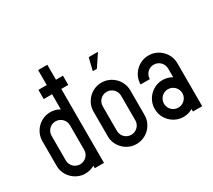

<svg xmlns="http://www.w3.org/2000/svg" viewBox="-132 -946 1318 1189"><g transform="rotate(-30 526.5 -351.0)"><path d="M181.6 -594.7H241.2V-701.7H307.1V-594.7H356.9V-528.8H307.1V0H241.2V-17.6Q226.6 -9.3 210.2 -4.6Q193.8 0 175.3 0Q147.9 0 124.3 -10.3Q100.6 -20.5 82.5 -38.6Q64.5 -56.6 54.2 -80.3Q43.9 -104 43.9 -131.3V-307.1Q43.9 -334 54.2 -357.9Q64.5 -381.8 82.5 -399.9Q100.6 -418 124.3 -428.2Q147.9 -438.5 175.3 -438.5Q211.4 -438.5 241.2 -420.4V-528.8H181.6ZM109.9 -131.3Q109.9 -117.7 115 -105.7Q120.1 -93.8 128.9 -85Q137.7 -76.2 149.7 -71Q161.6 -65.9 175.3 -65.9Q189 -65.9 200.9 -71Q212.9 -76.2 221.9 -85Q231 -93.8 236.1 -105.7Q241.2 -117.7 241.2 -131.3V-307.1Q241.2 -320.8 236.1 -332.8Q231 -344.7 221.9 -353.8Q212.9 -362.8 200.9 -367.9Q189 -373 175.3 -373Q161.6 -373 149.7 -367.9Q137.7 -362.8 128.9 -353.8Q120.1 -344.7 115 -332.8Q109.9 -320.8 109.9 -307.1Z M541 -438.5Q568.4 -438.5 592.3 -428.2Q616.2 -418 634.3 -399.9Q652.3 -381.8 662.6 -357.9Q672.9 -334 672.9 -307.1V-131.3Q672.9 -104 662.6 -80.3Q652.3 -56.6 634.3 -38.6Q616.2 -20.5 592.3 -10.3Q568.4 0 541 0Q513.7 0 490 -10.3Q466.3 -20.5 448.2 -38.6Q430.2 -56.6 419.9 -80.3Q409.7 -104 409.7 -131.3V-307.1Q409.7 -334 419.9 -357.9Q430.2 -381.8 448.2 -399.9Q466.3 -418 490 -428.2Q513.7 -438.5 541 -438.5ZM475.6 -131.3Q475.6 -117.7 480.7 -105.7Q485.8 -93.8 494.6 -85Q503.4 -76.2 515.4 -71Q527.3 -65.9 541 -65.9Q554.7 -65.9 566.7 -71Q578.6 -76.2 587.6 -85Q596.7 -93.8 601.8 -105.7Q606.9 -117.7 606.9 -131.3V-307.1Q606.9 -320.8 601.8 -332.8Q596.7 -344.7 587.6 -353.8Q578.6 -362.8 566.7 -367.9Q554.7 -373 541 -373Q527.3 -373 515.4 -367.9Q503.4 -362.8 494.6 -353.8Q485.8 -344.7 480.7 -332.8Q475.6 -320.8 475.6 -307.1ZM560.1 -526.4H530.8L552.7 -614.3H618.7Z M877.4 -438.5Q904.8 -438.5 928.7 -428.2Q952.6 -418 970.7 -399.9Q988.8 -381.8 999 -357.9Q1009.3 -334 1009.3 -307.1V0H943.4V-17.6Q928.7 -9.3 912.4 -4.6Q896 0 877.4 0Q850.1 0 826.4 -10.3Q802.7 -20.5 784.7 -38.6Q766.6 -56.6 756.3 -80.3Q746.1 -104 746.1 -131.3Q746.1 -158.7 756.3 -182.6Q766.6 -206.5 784.7 -224.6Q802.7 -242.7 826.4 -252.9Q850.1 -263.2 877.4 -263.2Q896 -263.2 912.4 -258.3Q928.7 -253.4 943.4 -245.1V-307.1Q943.4 -320.8 938.2 -332.8Q933.1 -344.7 924.1 -353.8Q915 -362.8 903.1 -367.9Q891.1 -373 877.4 -373Q863.8 -373 851.8 -367.9Q839.8 -362.8 831.1 -353.8Q822.3 -344.7 817.1 -332.8Q812 -320.8 812 -307.1H746.1Q746.1 -334 756.3 -357.9Q766.6 -381.8 784.7 -399.9Q802.7 -418 826.4 -428.2Q850.1 -438.5 877.4 -438.5ZM877.4 -197.3Q863.8 -197.3 851.8 -192.1Q839.8 -187 831.1 -178Q822.3 -168.9 817.1 -157Q812 -145 812 -131.3Q812 -117.7 817.1 -105.7Q822.3 -93.8 831.1 -85Q839.8 -76.2 851.8 -71Q863.8 -65.9 877.4 -65.9Q890.6 -65.9 902.3 -70.8Q914.1 -75.7 923.1 -84.2Q932.1 -92.8 937.5 -104Q942.9 -115.2 943.4 -128.4V-131.3Q943.4 -145 938.2 -157Q933.1 -168.9 924.1 -178Q915 -187 903.1 -192.1Q891.1 -197.3 877.4 -197.3Z"/></g></svg>

Font: Aeronef
Style: Regular
Weight: 400
Designer: Peter Wiegel - CAT-Fonts Germany
Foundry: CAT-Fonts, Peter Wiegel
Version: Version 0.002